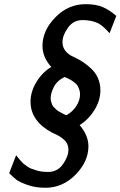

<svg xmlns="http://www.w3.org/2000/svg" viewBox="-20 -723 576 918"><path d="M23.9 105 57.1 19Q57.1 19 64 27.8Q69.8 35.6 72.5 38.3Q75.2 41 82.5 49.6Q89.8 58.1 95.5 62Q101.1 65.9 110.6 73Q120.1 80.1 130.1 83.5Q140.1 86.9 152.6 91.1Q165 95.2 179.4 97.2Q193.8 99.1 210 99.1Q254.9 99.1 281 62Q307.1 24.9 307.1 -6.8Q307.1 -22.9 301 -35.4Q294.9 -47.9 283.9 -56.9Q272.9 -65.9 263.9 -71.5Q254.9 -77.1 242.9 -82.5Q231 -87.9 229 -88.9Q126 -144 126 -236.8Q126 -284.7 154.1 -330.8Q182.1 -377 225.1 -402.8Q183.1 -449.7 183.1 -503.9Q183.1 -577.1 244.6 -640.1Q306.2 -703.1 389.2 -703.1Q438 -703.1 470.5 -689.5Q502.9 -675.8 536.1 -647L503.9 -564Q474.1 -598.1 451.2 -610.8Q418.9 -627 375 -627Q331.1 -627 304.9 -590.6Q278.8 -554.2 278.8 -521Q278.8 -481.9 317.9 -458Q318.8 -457 339.8 -447Q360.8 -437 377.9 -425.5Q395 -414.1 415.5 -395.5Q436 -377 448 -350.1Q460 -323.2 460 -291Q460 -243.2 431.9 -197.5Q403.8 -151.9 360.8 -125Q402.8 -75.2 402.8 -23.9Q402.8 49.3 341.3 112.1Q279.8 174.8 196.8 174.8Q148.9 174.8 110.4 160.9Q71.8 147 57.4 135.5Q43 124 23.9 105ZM222.2 -253.9Q222.2 -245.1 224.6 -236.1Q227.1 -227.1 230 -220.9Q232.9 -214.8 240 -208Q247.1 -201.2 251 -197.5Q254.9 -193.8 263.4 -189Q272 -184.1 274.9 -182.6Q277.8 -181.2 286.9 -176.5Q295.9 -171.9 296.9 -171.9Q325.7 -187 344.2 -215.1Q362.8 -243.2 362.8 -272Q362.8 -285.2 358.4 -296.6Q354 -308.1 349.6 -314.9Q345.2 -321.8 334.7 -329.8Q324.2 -337.9 319.6 -340.3Q314.9 -342.8 302.5 -348.9Q290 -355 289.1 -355Q252 -336.9 237.1 -306.4Q222.2 -275.9 222.2 -253.9Z"/></svg>

Font: CMU Bright
Style: SemiBoldOblique
Weight: 600
Italic angle: -12°
Version: Version 0.7.0